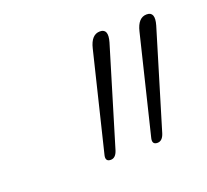

<svg xmlns="http://www.w3.org/2000/svg" viewBox="-62 -843 448 415"><g transform="rotate(-20 162.0 -635.5)"><path d="M129.5 -500.5Q116 -500.5 120.5 -516.5L175 -740Q182 -769.5 202 -769.5Q222 -769.5 213.5 -740L146 -516.5Q141 -500.5 129.5 -500.5ZM237 -500.5Q223.5 -500.5 228 -516.5L282.5 -740Q289.5 -769.5 309.5 -769.5Q329.5 -769.5 321 -740L253.5 -516.5Q248.5 -500.5 237 -500.5Z"/></g></svg>

Font: Fraunces 72pt SuperSoft Thin
Style: Italic
Weight: 100
Italic angle: -16°
Version: Version 1.000;[b76b70a41]